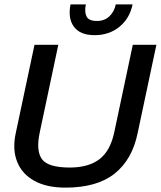

<svg xmlns="http://www.w3.org/2000/svg" viewBox="-20 -849 736 879"><path d="M413 -688Q347 -688 318.5 -726.5Q290 -765 303 -829H373Q366 -795 376 -774Q386 -753 424 -753Q458 -753 480.5 -774Q503 -795 510 -829H587Q574 -765 527 -726.5Q480 -688 413 -688ZM279 10Q194 10 137.5 -21Q81 -52 58.5 -108.5Q36 -165 52 -239L138 -644H247L162 -243Q144 -159 172 -120.5Q200 -82 299 -82Q385 -82 435 -120Q485 -158 503 -243L588 -644H696L610 -239Q585 -118 504.5 -54Q424 10 279 10Z"/></svg>

Font: Kanit
Style: Italic
Weight: 400
Italic angle: -12°
Designer: Katatrad Team
Foundry: CadsonDemak
Version: Version 2.000; ttfautohint (v1.8.3)